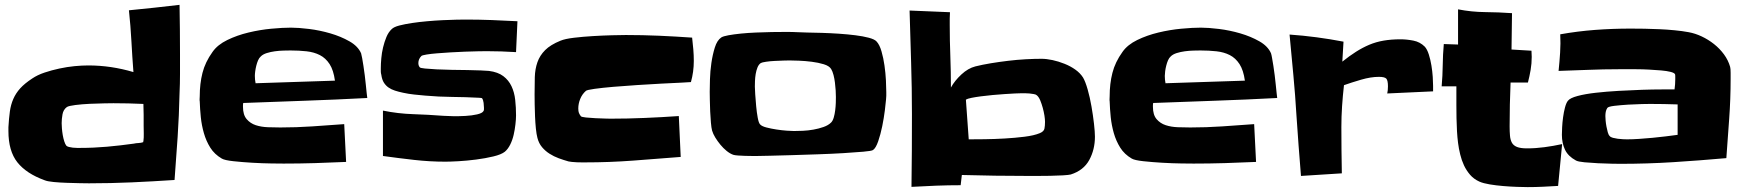

<svg xmlns="http://www.w3.org/2000/svg" viewBox="-20 -765 7186 789"><path d="M719.7 -543Q719.7 -502 719.7 -461.9Q719.7 -421.9 717.8 -380.9Q715.8 -291 710 -202.6Q704.1 -114.3 697.3 -25.4Q608.4 -19.5 521.5 -15.6Q434.6 -11.7 345.7 -11.7Q334 -11.7 308.6 -12.2Q283.2 -12.7 254.4 -13.7Q225.6 -14.6 200.2 -17.1Q174.8 -19.5 163.1 -24.4Q87.9 -51.8 51.3 -98.1Q14.6 -144.5 14.6 -226.6V-242.2Q16.6 -278.3 20.5 -306.6Q24.4 -335 34.7 -358.4Q44.9 -381.8 63 -401.9Q81.1 -421.9 112.3 -442.4Q133.8 -457 163.1 -466.8Q192.4 -476.6 224.1 -483.4Q255.9 -490.2 286.6 -493.2Q317.4 -496.1 342.8 -496.1Q389.6 -496.1 436 -489.3Q482.4 -482.4 528.3 -468.8Q523.4 -533.2 520 -596.2Q516.6 -659.2 509.8 -722.7Q562.5 -727.5 614.3 -733.4Q666 -739.3 717.8 -745.1Q718.8 -694.3 719.2 -644Q719.7 -593.8 719.7 -543ZM570.3 -248Q570.3 -270.5 570.3 -293Q570.3 -315.4 569.3 -337.9Q507.8 -340.8 446.3 -340.8Q437.5 -340.8 409.2 -340.3Q380.9 -339.8 349.1 -338.4Q317.4 -336.9 290 -333.5Q262.7 -330.1 254.9 -325.2Q240.2 -314.5 236.8 -294.9Q233.4 -275.4 233.4 -258.8Q233.4 -251 234.4 -237.8Q235.4 -224.6 237.8 -210.4Q240.2 -196.3 244.1 -184.1Q248 -171.9 252.9 -166Q255.9 -163.1 263.2 -161.1Q270.5 -159.2 279.3 -158.2Q288.1 -157.2 296.4 -157.2Q304.7 -157.2 309.6 -157.2Q365.2 -157.2 419.9 -162.1Q474.6 -167 530.3 -174.8Q538.1 -176.8 548.8 -177.2Q559.6 -177.7 568.4 -180.7V-182.6Q568.4 -183.6 569.3 -184.6Q571.3 -200.2 570.8 -215.8Q570.3 -231.4 570.3 -248Z M1489.3 -362.3Q1361.3 -355.5 1234.4 -351.1Q1107.4 -346.7 979.5 -341.8Q978.5 -337.9 978.5 -334Q978.5 -330.1 978.5 -326.2Q978.5 -293 993.7 -275.4Q1008.8 -257.8 1031.2 -250.5Q1053.7 -243.2 1081.1 -242.2Q1108.4 -241.2 1131.8 -241.2Q1197.3 -241.2 1262.7 -245.6Q1328.1 -250 1394.5 -254.9L1402.3 -99.6Q1337.9 -96.7 1273.9 -94.7Q1210 -92.8 1145.5 -92.8Q1131.8 -92.8 1095.2 -93.3Q1058.6 -93.8 1017.1 -96.2Q975.6 -98.6 939.5 -102.5Q903.3 -106.4 891.6 -113.3Q861.3 -130.9 844.2 -158.2Q827.1 -185.5 817.9 -217.8Q808.6 -250 805.2 -283.7Q801.8 -317.4 800.8 -348.6Q799.8 -353.5 800.3 -358.9Q800.8 -364.3 800.8 -369.1Q800.8 -420.9 812 -465.3Q823.2 -509.8 853.5 -551.8Q874 -581.1 914.1 -600.6Q954.1 -620.1 1001 -631.3Q1047.9 -642.6 1094.7 -647Q1141.6 -651.4 1175.8 -651.4Q1206.1 -651.4 1250 -646Q1293.9 -640.6 1337.4 -627.9Q1380.9 -615.2 1416 -595.2Q1451.2 -575.2 1463.9 -545.9Q1465.8 -540 1468.3 -525.9Q1470.7 -511.7 1473.6 -493.7Q1476.6 -475.6 1479 -455.1Q1481.4 -434.6 1483.4 -416Q1485.4 -397.5 1486.8 -382.8Q1488.3 -368.2 1489.3 -362.3ZM1356.4 -433.6Q1350.6 -476.6 1334.5 -501.5Q1318.4 -526.4 1294.4 -538.6Q1270.5 -550.8 1239.7 -554.2Q1209 -557.6 1173.8 -557.6Q1162.1 -557.6 1144.5 -557.1Q1127 -556.6 1109.4 -554.2Q1091.8 -551.8 1076.2 -546.9Q1060.5 -542 1051.8 -533.2Q1044.9 -527.3 1040.5 -517.1Q1036.1 -506.8 1033.2 -495.1Q1030.3 -483.4 1028.8 -472.2Q1027.3 -460.9 1027.3 -453.1Q1027.3 -437.5 1030.3 -422.9Z M2106.4 -677.7 2100.6 -550.8Q2070.3 -552.7 2040 -553.7Q2009.8 -554.7 1979.5 -554.7Q1966.8 -554.7 1943.4 -554.2Q1919.9 -553.7 1891.1 -552.7Q1862.3 -551.8 1832 -549.8Q1801.8 -547.9 1776.4 -545.9Q1751 -543.9 1733.4 -541Q1715.8 -538.1 1711.9 -535.2Q1699.2 -522.5 1699.2 -505.9Q1699.2 -495.1 1705.1 -488.3Q1707 -485.4 1726.6 -483.4Q1746.1 -481.4 1774.4 -480Q1802.7 -478.5 1836.4 -478Q1870.1 -477.5 1900.9 -477.1Q1931.6 -476.6 1955.6 -475.6Q1979.5 -474.6 1989.3 -473.6Q2026.4 -468.8 2048.3 -452.1Q2070.3 -435.5 2082 -410.6Q2093.8 -385.7 2097.2 -354.5Q2100.6 -323.2 2100.6 -291Q2100.6 -275.4 2098.1 -253.9Q2095.7 -232.4 2090.8 -210.9Q2085.9 -189.5 2076.7 -170.9Q2067.4 -152.3 2054.7 -141.6Q2040 -129.9 2007.3 -122.1Q1974.6 -114.3 1937 -109.4Q1899.4 -104.5 1864.3 -102.5Q1829.1 -100.6 1810.5 -100.6Q1746.1 -100.6 1681.6 -107.9Q1617.2 -115.2 1553.7 -124V-310.5Q1615.2 -297.9 1677.2 -295.9Q1739.3 -293.9 1801.8 -289.1Q1814.5 -288.1 1840.3 -287.6Q1866.2 -287.1 1892.6 -288.6Q1918.9 -290 1940.4 -294.9Q1961.9 -299.8 1966.8 -308.6Q1968.8 -311.5 1968.8 -315.4Q1968.8 -319.3 1968.8 -322.3Q1968.8 -330.1 1967.3 -342.3Q1965.8 -354.5 1960.9 -361.3Q1960 -362.3 1954.1 -362.8Q1948.2 -363.3 1947.3 -363.3Q1892.6 -366.2 1837.9 -366.7Q1783.2 -367.2 1727.5 -372.1Q1705.1 -374 1682.1 -376.5Q1659.2 -378.9 1636.7 -383.8Q1618.2 -387.7 1603 -392.6Q1587.9 -397.5 1576.7 -405.3Q1565.4 -413.1 1557.6 -425.3Q1549.8 -437.5 1546.9 -458Q1544.9 -464.8 1544.9 -471.2Q1544.9 -477.5 1544.9 -485.4Q1544.9 -502.9 1546.9 -525.4Q1548.8 -547.9 1554.2 -570.3Q1559.6 -592.8 1567.9 -612.8Q1576.2 -632.8 1589.8 -645.5Q1598.6 -654.3 1621.1 -660.2Q1643.6 -666 1672.9 -670.4Q1702.1 -674.8 1735.4 -677.7Q1768.6 -680.7 1799.3 -682.1Q1830.1 -683.6 1855 -684.1Q1879.9 -684.6 1892.6 -684.6Q1947.3 -684.6 2000.5 -682.6Q2053.7 -680.7 2106.4 -677.7Z M2831.1 -514.6Q2831.1 -469.7 2819.3 -427.7Q2812.5 -426.8 2778.8 -425.3Q2745.1 -423.8 2698.7 -421.4Q2652.3 -418.9 2599.1 -415.5Q2545.9 -412.1 2500.5 -408.2Q2455.1 -404.3 2423.3 -399.9Q2391.6 -395.5 2387.7 -391.6Q2372.1 -377.9 2364.3 -358.4Q2356.4 -338.9 2356.4 -319.3Q2356.4 -307.6 2358.9 -301.3Q2361.3 -294.9 2367.2 -287.1Q2370.1 -284.2 2387.7 -282.2Q2405.3 -280.3 2426.8 -279.3Q2448.2 -278.3 2466.8 -277.8Q2485.4 -277.3 2488.3 -277.3Q2558.6 -277.3 2628.9 -280.3Q2699.2 -283.2 2769.5 -288.1L2777.3 -120.1Q2679.7 -112.3 2581.5 -105Q2483.4 -97.7 2384.8 -97.7Q2379.9 -97.7 2370.6 -97.7Q2361.3 -97.7 2350.6 -98.1Q2339.8 -98.6 2330.1 -99.6Q2320.3 -100.6 2316.4 -101.6Q2295.9 -107.4 2275.9 -114.7Q2255.9 -122.1 2238.3 -133.3Q2220.7 -144.5 2207.5 -160.2Q2194.3 -175.8 2188.5 -198.2Q2184.6 -212.9 2182.1 -236.8Q2179.7 -260.7 2178.7 -286.1Q2177.7 -311.5 2177.2 -335.9Q2176.8 -360.4 2176.8 -377Q2176.8 -415 2177.7 -448.2Q2178.7 -481.4 2188.5 -509.3Q2198.2 -537.1 2220.2 -559.1Q2242.2 -581.1 2283.2 -597.7Q2301.8 -605.5 2338.9 -609.9Q2376 -614.3 2416.5 -616.7Q2457 -619.1 2494.1 -620.1Q2531.2 -621.1 2551.8 -621.1Q2620.1 -621.1 2688 -618.2Q2755.9 -615.2 2824.2 -610.4Q2827.1 -585.9 2829.1 -562Q2831.1 -538.1 2831.1 -514.6Z M3622.1 -386.7Q3622.1 -378.9 3622.1 -371.6Q3622.1 -364.3 3621.1 -356.4Q3620.1 -342.8 3616.2 -311.5Q3612.3 -280.3 3605.5 -246.6Q3598.6 -212.9 3588.9 -184.6Q3579.1 -156.2 3567.4 -148.4Q3561.5 -144.5 3527.8 -141.6Q3494.1 -138.7 3445.8 -135.7Q3397.5 -132.8 3340.8 -130.9Q3284.2 -128.9 3232.9 -127.4Q3181.6 -126 3143.1 -125Q3104.5 -124 3091.8 -124Q3085.9 -124 3071.8 -124Q3057.6 -124 3042 -124.5Q3026.4 -125 3012.7 -126Q2999 -127 2993.2 -128.9Q2979.5 -133.8 2965.8 -145Q2952.1 -156.2 2940.4 -170.4Q2928.7 -184.6 2919.4 -199.7Q2910.2 -214.8 2906.2 -228.5Q2903.3 -239.3 2901.4 -261.2Q2899.4 -283.2 2898.4 -307.1Q2897.5 -331.1 2897 -353.5Q2896.5 -376 2896.5 -387.7Q2896.5 -406.2 2897.5 -439Q2898.4 -471.7 2903.3 -505.9Q2908.2 -540 2917.5 -569.8Q2926.8 -599.6 2944.3 -611.3Q2952.1 -616.2 2973.6 -620.1Q2995.1 -624 3024.4 -627Q3053.7 -629.9 3086.9 -631.3Q3120.1 -632.8 3151.9 -633.3Q3183.6 -633.8 3210.9 -633.8Q3238.3 -633.8 3254.9 -632.8Q3269.5 -631.8 3296.9 -631.3Q3324.2 -630.9 3357.9 -629.9Q3391.6 -628.9 3427.7 -626.5Q3463.9 -624 3495.1 -620.1Q3526.4 -616.2 3550.3 -609.9Q3574.2 -603.5 3582 -594.7Q3594.7 -581.1 3602.5 -553.7Q3610.4 -526.4 3614.7 -495.6Q3619.1 -464.8 3620.6 -435.1Q3622.1 -405.3 3622.1 -386.7ZM3415 -366.2Q3415 -377.9 3414.1 -393.6Q3413.1 -409.2 3411.1 -425.3Q3409.2 -441.4 3405.3 -456.5Q3401.4 -471.7 3395.5 -481.4Q3387.7 -494.1 3365.2 -501Q3342.8 -507.8 3315.9 -511.2Q3289.1 -514.6 3263.2 -515.6Q3237.3 -516.6 3224.6 -516.6Q3217.8 -516.6 3200.2 -516.1Q3182.6 -515.6 3163.6 -514.6Q3144.5 -513.7 3127.9 -511.2Q3111.3 -508.8 3106.4 -505.9Q3097.7 -500 3092.8 -487.8Q3087.9 -475.6 3085.4 -460.9Q3083 -446.3 3082.5 -432.1Q3082 -418 3082 -409.2Q3082 -400.4 3083.5 -377.4Q3085 -354.5 3087.4 -328.6Q3089.8 -302.7 3093.8 -281.2Q3097.7 -259.8 3103.5 -253.9Q3110.4 -246.1 3129.4 -241.2Q3148.4 -236.3 3170.4 -232.9Q3192.4 -229.5 3212.9 -228Q3233.4 -226.6 3242.2 -226.6Q3257.8 -226.6 3279.3 -227.5Q3300.8 -228.5 3322.8 -232.4Q3344.7 -236.3 3364.3 -243.2Q3383.8 -250 3395.5 -261.7Q3402.3 -268.6 3406.2 -282.2Q3410.2 -295.9 3412.1 -311.5Q3414.1 -327.1 3414.6 -342.3Q3415 -357.4 3415 -366.2Z M4479.5 -203.1Q4479.5 -150.4 4456.1 -107.4Q4432.6 -64.5 4379.9 -47.9Q4372.1 -45.9 4347.7 -44.4Q4323.2 -43 4294.9 -42.5Q4266.6 -42 4241.2 -42Q4215.8 -42 4208 -42Q4138.7 -42 4069.8 -43Q4001 -43.9 3932.6 -45.9L3927.7 -3.9Q3877.9 -3.9 3827.1 -2Q3776.4 0 3725.6 2.9Q3726.6 -72.3 3727.1 -146.5Q3727.5 -220.7 3727.5 -295.9Q3727.5 -403.3 3724.1 -509.3Q3720.7 -615.2 3717.8 -721.7L3883.8 -714.8Q3882.8 -702.1 3882.8 -689Q3882.8 -675.8 3882.8 -662.1Q3882.8 -597.7 3885.3 -533.7Q3887.7 -469.7 3887.7 -405.3Q3903.3 -433.6 3930.7 -459Q3958 -484.4 3988.3 -492.2Q4015.6 -499 4050.8 -504.9Q4085.9 -510.7 4122.6 -515.1Q4159.2 -519.5 4195.3 -521.5Q4231.4 -523.4 4259.8 -523.4Q4280.3 -523.4 4305.2 -518.1Q4330.1 -512.7 4354.5 -502.9Q4378.9 -493.2 4398.9 -479Q4418.9 -464.8 4430.7 -446.3Q4440.4 -429.7 4449.7 -397Q4459 -364.3 4465.3 -327.6Q4471.7 -291 4475.6 -256.8Q4479.5 -222.7 4479.5 -203.1ZM4274.4 -264.6Q4274.4 -274.4 4272 -290Q4269.5 -305.7 4265.1 -321.8Q4260.7 -337.9 4254.9 -352.1Q4249 -366.2 4241.2 -373Q4237.3 -377 4228.5 -378.4Q4219.7 -379.9 4210.4 -380.9Q4201.2 -381.8 4191.9 -381.8Q4182.6 -381.8 4177.7 -381.8Q4168.9 -381.8 4150.4 -380.9Q4131.8 -379.9 4108.4 -378.4Q4085 -377 4059.1 -374.5Q4033.2 -372.1 4010.7 -369.1Q3988.3 -366.2 3971.7 -362.8Q3955.1 -359.4 3949.2 -355.5L3960.9 -192.4Q3986.3 -192.4 4025.9 -192.9Q4065.4 -193.4 4107.9 -195.8Q4150.4 -198.2 4189.9 -203.1Q4229.5 -208 4252.9 -217.8Q4269.5 -224.6 4272 -236.3Q4274.4 -248 4274.4 -264.6Z M5228.5 -362.3Q5100.6 -355.5 4973.6 -351.1Q4846.7 -346.7 4718.8 -341.8Q4717.8 -337.9 4717.8 -334Q4717.8 -330.1 4717.8 -326.2Q4717.8 -293 4732.9 -275.4Q4748 -257.8 4770.5 -250.5Q4793 -243.2 4820.3 -242.2Q4847.7 -241.2 4871.1 -241.2Q4936.5 -241.2 5002 -245.6Q5067.4 -250 5133.8 -254.9L5141.6 -99.6Q5077.1 -96.7 5013.2 -94.7Q4949.2 -92.8 4884.8 -92.8Q4871.1 -92.8 4834.5 -93.3Q4797.9 -93.8 4756.3 -96.2Q4714.8 -98.6 4678.7 -102.5Q4642.6 -106.4 4630.9 -113.3Q4600.6 -130.9 4583.5 -158.2Q4566.4 -185.5 4557.1 -217.8Q4547.9 -250 4544.4 -283.7Q4541 -317.4 4540 -348.6Q4539.1 -353.5 4539.6 -358.9Q4540 -364.3 4540 -369.1Q4540 -420.9 4551.3 -465.3Q4562.5 -509.8 4592.8 -551.8Q4613.3 -581.1 4653.3 -600.6Q4693.4 -620.1 4740.2 -631.3Q4787.1 -642.6 4834 -647Q4880.9 -651.4 4915 -651.4Q4945.3 -651.4 4989.3 -646Q5033.2 -640.6 5076.7 -627.9Q5120.1 -615.2 5155.3 -595.2Q5190.4 -575.2 5203.1 -545.9Q5205.1 -540 5207.5 -525.9Q5210 -511.7 5212.9 -493.7Q5215.8 -475.6 5218.3 -455.1Q5220.7 -434.6 5222.7 -416Q5224.6 -397.5 5226.1 -382.8Q5227.5 -368.2 5228.5 -362.3ZM5095.7 -433.6Q5089.8 -476.6 5073.7 -501.5Q5057.6 -526.4 5033.7 -538.6Q5009.8 -550.8 4979 -554.2Q4948.2 -557.6 4913.1 -557.6Q4901.4 -557.6 4883.8 -557.1Q4866.2 -556.6 4848.6 -554.2Q4831.1 -551.8 4815.4 -546.9Q4799.8 -542 4791 -533.2Q4784.2 -527.3 4779.8 -517.1Q4775.4 -506.8 4772.5 -495.1Q4769.5 -483.4 4768.1 -472.2Q4766.6 -460.9 4766.6 -453.1Q4766.6 -437.5 4769.5 -422.9Z M5869.1 -412.1V-389.6L5680.7 -380.9Q5683.6 -393.6 5683.6 -410.2Q5683.6 -434.6 5676.8 -441.9Q5669.9 -449.2 5646.5 -449.2Q5613.3 -449.2 5573.2 -437.5Q5533.2 -425.8 5502.9 -415Q5498 -372.1 5495.1 -329.1Q5492.2 -286.1 5492.2 -243.2Q5492.2 -195.3 5492.7 -147.9Q5493.2 -100.6 5494.1 -52.7L5326.2 -42Q5321.3 -104.5 5316.4 -166.5Q5311.5 -228.5 5307.6 -291Q5302.7 -374 5294.9 -456.5Q5287.1 -539.1 5279.3 -623Q5335 -619.1 5390.1 -611.8Q5445.3 -604.5 5501 -593.8L5496.1 -511.7Q5525.4 -535.2 5552.2 -552.2Q5579.1 -569.3 5606.9 -581.1Q5634.8 -592.8 5666 -598.1Q5697.3 -603.5 5735.4 -603.5Q5760.7 -603.5 5788.1 -598.1Q5815.4 -592.8 5835 -573.2Q5844.7 -562.5 5851.6 -541Q5858.4 -519.5 5862.3 -495.6Q5866.2 -471.7 5867.7 -448.7Q5869.1 -425.8 5869.1 -412.1Z M6399.4 -172.9 6382.8 -1Q6351.6 1 6320.3 2.4Q6289.1 3.9 6257.8 3.9Q6241.2 3.9 6213.9 2.9Q6186.5 2 6157.2 -0.5Q6127.9 -2.9 6101.6 -7.3Q6075.2 -11.7 6059.6 -18.6Q6036.1 -29.3 6021 -46.9Q6005.9 -64.5 5996.1 -85.4Q5986.3 -106.4 5980.5 -130.4Q5974.6 -154.3 5971.7 -177.7Q5968.8 -200.2 5967.3 -226.1Q5965.8 -252 5965.3 -279.3Q5964.8 -306.6 5964.8 -332.5Q5964.8 -358.4 5964.8 -380.9V-410.2H5904.3Q5908.2 -454.1 5908.7 -497.1Q5909.2 -540 5913.1 -584L5971.7 -582V-726.6Q6027.3 -715.8 6082.5 -715.3Q6137.7 -714.8 6193.4 -710.9L6191.4 -561.5L6273.4 -556.6Q6273.4 -549.8 6273.9 -543.9Q6274.4 -538.1 6274.4 -531.2Q6274.4 -503.9 6270 -478Q6265.6 -452.1 6258.8 -425.8H6187.5Q6185.5 -380.9 6184.6 -335.9Q6183.6 -291 6183.6 -246.1Q6183.6 -224.6 6185.1 -207.5Q6186.5 -190.4 6192.9 -178.7Q6199.2 -167 6213.9 -161.1Q6228.5 -155.3 6254.9 -155.3Q6291 -155.3 6327.1 -160.2Q6363.3 -165 6399.4 -172.9Z M7091.8 -440.4Q7091.8 -358.4 7085.9 -277.3Q7080.1 -196.3 7074.2 -115.2Q6964.8 -105.5 6856.4 -98.6Q6748 -91.8 6638.7 -91.8Q6628.9 -91.8 6602.5 -92.3Q6576.2 -92.8 6546.9 -94.2Q6517.6 -95.7 6491.2 -98.1Q6464.8 -100.6 6456.1 -105.5Q6423.8 -123 6411.1 -149.9Q6398.4 -176.8 6398.4 -210.9Q6398.4 -222.7 6399.4 -242.2Q6400.4 -261.7 6403.3 -283.2Q6406.2 -304.7 6411.1 -323.2Q6416 -341.8 6422.9 -350.6Q6431.6 -362.3 6462.9 -370.6Q6494.1 -378.9 6537.6 -383.8Q6581.1 -388.7 6631.3 -391.6Q6681.6 -394.5 6727.5 -396Q6773.4 -397.5 6809.6 -397.5Q6845.7 -397.5 6861.3 -397.5Q6864.3 -418.9 6864.3 -439.5Q6864.3 -441.4 6864.3 -449.7Q6864.3 -458 6863.3 -460Q6860.4 -465.8 6844.7 -469.7Q6829.1 -473.6 6806.2 -475.6Q6783.2 -477.5 6756.3 -479Q6729.5 -480.5 6704.1 -480.5Q6678.7 -480.5 6659.2 -480.5Q6639.6 -480.5 6630.9 -480.5Q6569.3 -480.5 6507.8 -478Q6446.3 -475.6 6384.8 -473.6Q6388.7 -510.7 6391.1 -548.8Q6393.6 -586.9 6391.6 -624Q6462.9 -636.7 6534.7 -642.1Q6606.4 -647.5 6679.7 -647.5Q6706.1 -647.5 6737.3 -647Q6768.6 -646.5 6799.8 -645Q6831.1 -643.6 6861.8 -640.6Q6892.6 -637.7 6918.9 -632.8Q6946.3 -627.9 6973.1 -615.2Q7000 -602.5 7023.4 -584Q7046.9 -565.4 7064.5 -541.5Q7082 -517.6 7089.8 -490.2Q7090.8 -487.3 7091.3 -480.5Q7091.8 -473.6 7091.8 -465.3Q7091.8 -457 7091.8 -450.2Q7091.8 -443.4 7091.8 -440.4ZM6874 -210.9V-335.9Q6845.7 -336.9 6817.4 -337.4Q6789.1 -337.9 6760.7 -337.9Q6754.9 -337.9 6728 -337.4Q6701.2 -336.9 6670.4 -335Q6639.6 -333 6614.3 -330.1Q6588.9 -327.1 6585 -321.3Q6580.1 -313.5 6578.6 -305.2Q6577.1 -296.9 6577.1 -288.1Q6577.1 -281.2 6578.1 -269.5Q6579.1 -257.8 6581.5 -245.1Q6584 -232.4 6586.9 -221.7Q6589.8 -210.9 6594.7 -206.1Q6598.6 -201.2 6607.9 -198.7Q6617.2 -196.3 6627.9 -194.8Q6638.7 -193.4 6649.4 -192.9Q6660.2 -192.4 6666 -192.4Q6689.5 -192.4 6716.3 -194.3Q6743.2 -196.3 6771 -198.7Q6798.8 -201.2 6825.2 -204.6Q6851.6 -208 6874 -210.9Z"/></svg>

Font: Slackey
Style: Regular
Weight: 400
Designer: Squid
Foundry: Font Diner, Inc DBA Sideshow
Version: Version 1.001